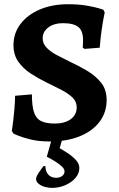

<svg xmlns="http://www.w3.org/2000/svg" viewBox="-20 -674 579 931"><path d="M220.4 12Q168.4 12 128.8 2.4Q89.3 -7.3 67.3 -16.7Q45.3 -26.1 45.3 -26.1L37.2 -39.7Q37.2 -39.7 39.6 -54.3Q42.1 -68.9 44.7 -93.3Q47.4 -117.7 50.1 -148.1Q52.8 -178.6 53.2 -209.6L134.7 -216.4Q134.7 -160.6 144.7 -129.9Q154.7 -99.2 179.1 -87Q203.5 -74.9 245.8 -74.9Q293.8 -74.9 322.9 -96Q351.9 -117.2 351.9 -153.8Q351.9 -181.8 330.6 -202Q309.2 -222.1 275.4 -239.4Q241.6 -256.7 203.9 -274.9Q164.8 -294.1 128.5 -317.9Q92.1 -341.7 68.8 -374.7Q45.4 -407.8 45.4 -454.9Q45.4 -513.3 79.6 -558Q113.7 -602.7 173.3 -628.1Q233 -653.5 310.6 -653.5Q360.1 -653.5 398.5 -647.1Q436.8 -640.6 458.8 -633.9Q480.8 -627.2 480.8 -627.2L487.8 -613.9Q487.8 -613.9 483.1 -590.3Q478.4 -566.6 472.7 -527.4Q467 -488.2 463.6 -442.7L389.8 -436.9L381.1 -443.2Q381.1 -443.2 382 -453.9Q382.8 -464.6 382.8 -479Q382.8 -523.9 360.2 -542.8Q337.6 -561.6 284.5 -561.6Q241.7 -561.6 214.3 -540.9Q186.9 -520.2 186.9 -488.6Q186.9 -463.1 205.5 -443.5Q224 -423.8 253.9 -407.7Q283.8 -391.7 318.4 -374.9Q361.1 -355.2 402 -331.1Q442.9 -307 470 -273.4Q497.1 -239.8 497.1 -189.3Q497.1 -128.7 462.7 -83.4Q428.3 -38 366.2 -13Q304.2 12 220.4 12ZM232.1 237.1Q215.3 237.1 197.5 232.2Q179.7 227.3 167.4 217.2Q155 207.1 155 193.8Q155 182.9 167.6 163.9Q180.3 144.9 190.9 131.5H199.9Q200.9 159.5 215.2 173.8Q229.5 188.1 252.2 188.1Q269.9 188.1 281.4 179.4Q292.9 170.7 292.9 156.8Q292.9 145.3 279.7 133Q266.5 120.6 246.8 108.3Q227 96 207 85.9L239.1 -28.4H290.3L269.3 44.6Q288.1 55.1 310.3 70Q332.5 84.9 348.6 102.5Q364.7 120 364.7 140.8Q364.7 167.3 345.5 189.2Q326.3 211.2 296.1 224.1Q265.9 237.1 232.1 237.1Z"/></svg>

Font: Alegreya
Style: Regular
Weight: 400
Designer: Juan Pablo del Peral
Foundry: Huerta Tipografica
Version: Version 2.009